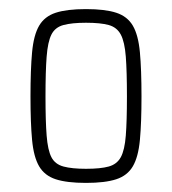

<svg xmlns="http://www.w3.org/2000/svg" viewBox="-20 -716 378 422"><path d="M169 -314Q127 -314 102.5 -322Q78 -330 66 -350.5Q54 -371 50.5 -408.5Q47 -446 47 -504Q47 -563 50.5 -601Q54 -639 66 -659.5Q78 -680 102.5 -688Q127 -696 169 -696Q211 -696 235.5 -688Q260 -680 272 -659.5Q284 -639 287.5 -601Q291 -563 291 -504Q291 -446 287.5 -408.5Q284 -371 272 -350.5Q260 -330 235.5 -322Q211 -314 169 -314ZM169 -345Q201 -345 219 -350Q237 -355 245.5 -370.5Q254 -386 256.5 -418Q259 -450 259 -504Q259 -559 256.5 -591.5Q254 -624 245.5 -640Q237 -656 219 -661Q201 -666 169 -666Q138 -666 119.5 -661Q101 -656 93 -640Q85 -624 82.5 -591.5Q80 -559 80 -504Q80 -450 82.5 -418Q85 -386 93 -370.5Q101 -355 119.5 -350Q138 -345 169 -345Z"/></svg>

Font: Saira Condensed Thin
Style: Regular
Weight: 250
Width: 3
Designer: Hector Gatti with collaboration of the Omnibus-Type team
Foundry: Omnibus-Type
Version: Version 1.101